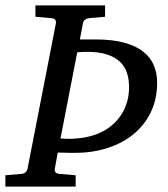

<svg xmlns="http://www.w3.org/2000/svg" viewBox="-37 -691 623 711"><path d="M544.9 -384.8Q544.9 -324.7 522 -276.6Q499 -228.5 458.3 -194.8Q417.5 -161.1 361.8 -143.1Q306.2 -125 241.2 -125H222.7Q211.9 -125 201.7 -125.5Q189.5 -125.5 176.8 -126L166 -65.9Q164.6 -58.6 168.5 -53.2Q172.4 -47.9 186 -46.9L243.2 -42V0H-17.1V-42L41 -46.9Q60.5 -48.3 64.9 -65.9L169.9 -604Q171.4 -612.3 167.5 -617.7Q163.6 -623 149.9 -624L94.2 -628.9V-670.9H352.1V-628.9L293.9 -624Q285.2 -623 278.3 -618.4Q271.5 -613.8 270 -604L258.8 -544.9H317.9Q378.9 -544.9 422.1 -533.2Q465.3 -521.5 492.7 -500.2Q520 -479 532.5 -449.5Q544.9 -419.9 544.9 -384.8ZM440.9 -369.1Q440.9 -397.9 432.9 -421.9Q424.8 -445.8 406.5 -462.9Q388.2 -480 358.6 -489.5Q329.1 -499 286.1 -499Q276.9 -499 266.4 -498.5Q255.9 -498 249 -497.1L187 -178.2Q231 -174.3 274.4 -181.6Q317.9 -189 354 -210Q372.1 -221.2 387.9 -236.6Q403.8 -252 415.5 -271.7Q427.2 -291.5 434.1 -315.7Q440.9 -339.8 440.9 -369.1Z"/></svg>

Font: Charis SIL Viet
Style: Italic
Weight: 400
Italic angle: -11°
Foundry: SIL International
Version: Version 5.000